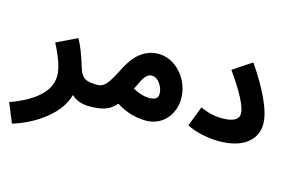

<svg xmlns="http://www.w3.org/2000/svg" viewBox="-129 -734 1773 1181"><g transform="rotate(15 757.0 -143.0)"><path d="M530 -67Q530 -35 508.5 -15Q487 5 449 5Q374 5 333 -36Q308 53 219.5 124.5Q131 196 16 231L-35 107Q78 68 143.5 9Q209 -50 209 -126Q209 -195 144 -320L275 -383Q309 -322 341 -215Q355 -167 379.5 -151Q404 -135 459 -135Q495 -135 512.5 -116.5Q530 -98 530 -67Z M982 -187Q982 -135 959.5 -92Q937 -49 897 -24.5Q857 0 807 0Q706 0 617 -57Q587 -22 549 -8.5Q511 5 450 5L460 -135Q483 -135 499.5 -146.5Q516 -158 533 -183.5Q550 -209 576 -260Q618 -345 668 -381Q718 -417 775 -417Q832 -417 879.5 -384.5Q927 -352 954.5 -299Q982 -246 982 -187ZM846 -181Q846 -214 824 -245.5Q802 -277 771 -277Q753 -277 739.5 -264.5Q726 -252 717 -235Q708 -218 685 -171Q743 -140 788 -140Q818 -140 832 -149.5Q846 -159 846 -181Z M1116 -167Q1187 -135 1255 -135Q1307 -135 1334 -149.5Q1361 -164 1361 -192Q1361 -259 1234 -438L1353 -517Q1426 -411 1468 -319.5Q1510 -228 1510 -167Q1510 -88 1447.5 -41Q1385 6 1270 6Q1222 6 1165 -6Q1108 -18 1067 -40Z"/></g></svg>

Font: Noto Sans Arabic
Style: Bold
Weight: 700
Designer: Nadine Chahine
Foundry: Monotype Imaging Inc.
Version: Version 1.001